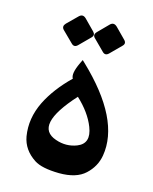

<svg xmlns="http://www.w3.org/2000/svg" viewBox="-101 -716 626 784"><g transform="rotate(15 212.0 -324.5)"><path d="M217.8 -322.3Q74.2 -164.1 177.2 -128.9Q223.1 -112.8 267.1 -129.9Q319.8 -150.9 294.4 -215.8Q272.9 -271 217.8 -322.3ZM118.7 -22.9Q66.9 -56.6 57.1 -111.8Q44.9 -185.5 80.6 -258.3Q113.8 -325.2 178.7 -388.2Q167 -406.7 190.4 -456.1L198.2 -472.2L208 -462.9Q405.8 -274.4 378.9 -116.7Q370.6 -68.8 333.5 -34.7Q296.9 -0.5 223.6 -1Q150.9 -2 118.7 -22.9ZM296.8 -640 340 -596.2Q352.7 -583.5 340.5 -571.3L295.1 -525.9Q281.3 -512.6 268.5 -525.9L223.1 -571.3Q210.4 -583.5 224.8 -597.9L266.9 -640.5Q281.3 -654.9 296.8 -640ZM165.5 -640 208.7 -596.2Q221.4 -583.5 209.3 -571.3L163.9 -525.9Q150 -512.6 137.3 -525.9L91.3 -571.3Q79.7 -584.1 93 -597.9L136.2 -640.5Q150.6 -654.4 165.5 -640Z"/></g></svg>

Font: Gandom
Style: Bold
Weight: 700
Foundry: DejaVu fonts team - Redesigned by Saber Rastikerdar - Based on Samim Font
Version: Version 0.3